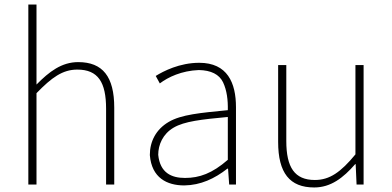

<svg xmlns="http://www.w3.org/2000/svg" viewBox="-20 -814 1728 847"><path d="M105 0H141V-403C208 -472 256 -507 321 -507C413 -507 448 -451 448 -334V0H484V-339C484 -476 433 -540 325 -540C252 -540 197 -498 141 -441V-794H105Z M793 4C865 3 927 -26 983 -70H986L991 0H1021V-341C1021 -449 983 -537 859 -537C772 -537 701 -500 667 -479L685 -446C722 -474 781 -502 857 -505C911 -504 947 -486 964 -451C981 -415 986 -372 985 -328C864 -316 780 -309 724 -276C668 -243 641 -190 641 -130C649 -29 717 4 793 4ZM796 -29C737 -29 686 -51 678 -131C678 -175 698 -223 746 -251C794 -279 868 -287 985 -298V-109C916 -49 860 -29 796 -29Z M1366 13C1439 13 1494 -29 1547 -90H1549L1553 0H1584V-527H1548V-133C1483 -54 1434 -20 1369 -20C1280 -20 1243 -75 1243 -192V-527H1207V-188C1207 -51 1258 13 1366 13Z"/></svg>

Font: SSpoqa Han Sans Neo Thin
Style: Regular
Weight: 100
Designer: [Spoqa Han Sans Neo] Dong-huui Kim  Younghwa Kang  Yujin Lee  [Noto Sans] Ryoko NISHIZUKA  (kana & ideographs); Paul D. 
Foundry: Spoqa (http://www.spoqa-han-sans.com)
Version: Version 1.000